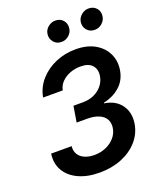

<svg xmlns="http://www.w3.org/2000/svg" viewBox="-170 -1043 954 1155"><g transform="rotate(-20 307.0 -465.5)"><path d="M266.6 9.8Q188.5 9.8 131.8 -16.4Q75.2 -42.5 47.9 -89.4Q20.5 -136.2 29.3 -197.8H160.6Q157.2 -168.5 170.2 -146.5Q183.1 -124.5 209.7 -112.5Q236.3 -100.6 272 -100.6Q312 -100.6 345.9 -115.2Q379.9 -129.9 402.6 -156Q425.3 -182.1 430.7 -215.8Q435.5 -248 422.4 -271.5Q409.2 -294.9 379.4 -307.9Q349.6 -320.8 304.2 -320.8H237.3L253.9 -422.4H315.4Q353.5 -422.4 385.3 -436.5Q417 -450.7 438 -476.1Q459 -501.5 464.8 -535.2Q471.7 -578.1 448 -604.2Q424.3 -630.4 373.5 -629.9Q339.4 -630.4 307.4 -618.4Q275.4 -606.4 253.2 -584.2Q231 -562 225.1 -531.2H99.1Q110.4 -592.3 150.9 -638.7Q191.4 -685.1 251.5 -711.2Q311.5 -737.3 379.9 -737.3Q454.6 -737.3 504.6 -708.3Q554.7 -679.2 577.1 -631.6Q599.6 -584 590.3 -528.3Q580.6 -466.8 537.6 -428.5Q494.6 -390.1 432.1 -377V-373Q503.4 -362.3 538.6 -313.2Q573.7 -264.2 562.5 -194.3Q552.2 -133.8 511.5 -87.6Q470.7 -41.5 407.5 -15.9Q344.2 9.8 266.6 9.8ZM318.4 -807.6Q288.1 -807.1 269.3 -829.6Q250.5 -852.1 254.9 -882.3Q258.8 -907.7 279.8 -924.6Q300.8 -941.4 325.7 -941.4Q357.4 -941.4 375.7 -919.7Q394 -897.9 389.2 -866.2Q385.7 -842.3 365.2 -824.7Q344.7 -807.1 318.4 -807.6ZM530.8 -807.6Q501 -807.1 481.9 -829.3Q462.9 -851.6 467.8 -882.3Q472.2 -907.7 492.9 -924.6Q513.7 -941.4 538.6 -941.4Q570.3 -941.4 588.9 -919.7Q607.4 -897.9 602.1 -866.2Q598.1 -842.3 577.9 -824.7Q557.6 -807.1 530.8 -807.6Z"/></g></svg>

Font: Inter Tight SemiBold
Style: Italic
Weight: 600
Italic angle: -9.39999°
Designer: Rasmus Andersson
Foundry: rsms
Version: Version 3.004